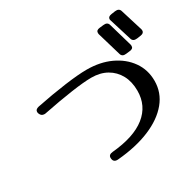

<svg xmlns="http://www.w3.org/2000/svg" viewBox="-176 -1042 1270 1242"><g transform="rotate(-30 459.0 -421.5)"><path d="M917 -654.4Q918 -651 918 -645.1Q918 -625.8 892 -621.6L863 -617.4Q831 -613.2 824 -639.3L773 -804.1Q772 -806.7 771.5 -809.2Q771 -811.7 771 -814.2Q771 -832.7 798 -836.9L827 -841.2Q859 -845.4 866 -819.3ZM807 -603.1Q808 -599.7 808 -593.8Q808 -572.8 781 -570.3L752 -566.9Q721 -562.7 714 -588.8L662 -765.4Q661 -768.8 661 -774.7Q661 -795.7 688 -798.3L717 -801.6Q749 -805.8 756 -779.7ZM365 -1Q328 2 328 -35Q328 -58 359 -61Q525 -76 610.5 -144Q696 -212 696 -324Q696 -392 669 -441.5Q642 -491 593.5 -518.5Q545 -546 479 -546Q424 -546 327 -532Q230 -518 110 -494Q107 -493 104 -493Q101 -493 99 -493Q77 -493 68 -515Q65 -523 65 -529Q65 -548 91 -554Q210 -578 313 -592Q416 -606 479 -606Q579 -606 656.5 -570Q734 -534 779 -470.5Q824 -407 824 -324Q824 -236 767.5 -167.5Q711 -99 608 -56Q505 -13 365 -1Z"/></g></svg>

Font: Yusei Magic
Style: Regular
Weight: 400
Designer: Tanukizamurai
Foundry: Yusei Magic Project
Version: Version 1.200